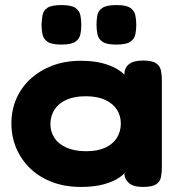

<svg xmlns="http://www.w3.org/2000/svg" viewBox="-20 -730 703 758"><path d="M544 8Q506 8 489 -7.5Q472 -23 471 -43L483 -61Q474 -45 451 -29Q428 -13 390 -2.5Q352 8 299 8Q237 8 186.5 -11Q136 -30 100 -64.5Q64 -99 44.5 -144.5Q25 -190 25 -243Q25 -295 44.5 -340Q64 -385 100.5 -418.5Q137 -452 187 -471Q237 -490 299 -490Q350 -490 386.5 -480Q423 -470 447 -454.5Q471 -439 482 -422L471 -436Q471 -461 488.5 -476Q506 -491 545 -491Q581 -491 596.5 -480Q612 -469 615.5 -451Q619 -433 619 -413V-68Q619 -49 615.5 -31Q612 -13 596.5 -2.5Q581 8 544 8ZM320 -133Q365 -133 395.5 -147Q426 -161 441.5 -186Q457 -211 457 -242Q457 -274 441 -298Q425 -322 394.5 -336Q364 -350 318 -350Q273 -350 242 -336Q211 -322 195 -297Q179 -272 179 -240Q179 -210 195 -185.5Q211 -161 243 -147Q275 -133 320 -133ZM439 -554Q400 -554 384 -565.5Q368 -577 364.5 -595.5Q361 -614 361 -633Q361 -653 364.5 -670.5Q368 -688 384.5 -699Q401 -710 440 -710Q479 -710 495 -698.5Q511 -687 514.5 -669Q518 -651 518 -631Q518 -613 514.5 -595Q511 -577 495 -565.5Q479 -554 439 -554ZM222 -554Q183 -554 167 -565.5Q151 -577 147.5 -595.5Q144 -614 144 -633Q145 -653 148 -670.5Q151 -688 167 -699Q183 -710 223 -710Q262 -710 278 -698.5Q294 -687 297.5 -669Q301 -651 301 -631Q301 -613 297.5 -595Q294 -577 278 -565.5Q262 -554 222 -554Z"/></svg>

Font: Fredoka SemiExpanded SemiBold
Style: Regular
Weight: 600
Width: 6
Designer: Ben Nathan
Foundry: Milena B. Brandão, Ben Nathan
Version: Version 2.001